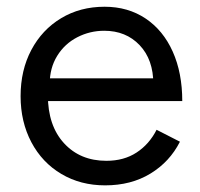

<svg xmlns="http://www.w3.org/2000/svg" viewBox="-20 -546 601 578"><path d="M42 -256.5Q42 -334.7 74.3 -395.6Q106.6 -456.6 163.9 -491.1Q221.2 -525.7 294.8 -525.7Q365.4 -525.7 418.4 -490.2Q471.3 -454.7 500 -390.6Q528.7 -326.5 528.7 -241.7H103.4L124.1 -259.5Q124.1 -167.9 172.7 -114.9Q221.3 -61.9 300.3 -61.9Q353.1 -61.9 391.1 -86.8Q429.2 -111.6 451.4 -155.3L521.7 -119.4Q490.9 -58.7 432.8 -23.4Q374.8 12 296.4 12Q222.7 12 164.9 -22.2Q107 -56.4 74.5 -117.7Q42 -179.1 42 -256.5ZM107.6 -310.1H463.4L441.6 -293.1Q441.6 -366.6 400.4 -410Q359.2 -453.4 293.7 -453.4Q250.6 -453.4 212.7 -433.9Q174.8 -414.4 152.2 -377.9Q129.7 -341.5 129.7 -293.8Z"/></svg>

Font: 寒蝉端黑体 Light
Style: Regular
Weight: 300
Designer: ChillDuanSans {Warren2060}; 
Source Han Sans {Ryoko NISHIZUKA 西塚涼子 (kana, bopomofo & ideographs); Paul D. Hunt (Latin, G
Foundry: ChillType&Adobe
Version: Version 1.300;Glyphs 3.3 (3306)